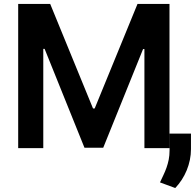

<svg xmlns="http://www.w3.org/2000/svg" viewBox="-20 -747 990 968"><path d="M233 -727.3 448.9 -200.3H457.4L673.3 -727.3H834.5V0H708.1V-499.6H701.3L500.4 -2.1H405.9L204.9 -500.7H198.2V0H71.7V-727.3ZM942.8 5Q942.8 32.3 937.3 59.1Q931.8 85.9 921.5 111.2Q911.2 136.4 896.5 159.1Q881.7 181.8 863.6 201L786.6 172.6Q795.1 154.1 803.8 136Q812.5 117.9 819.4 98.5Q826.3 79.2 830.6 57.9Q834.9 36.6 834.9 11.7V-73.5H942.8Z"/></svg>

Font: Interop SemBd
Style: Regular
Weight: 600
Designer: Rasmus Andersson, Google, Jang Haemin
Foundry: jhaemin
Version: Version 1.008